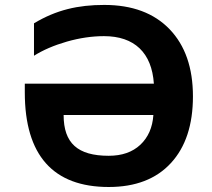

<svg xmlns="http://www.w3.org/2000/svg" viewBox="-20 -745 857 775"><path d="M399.9 -599.1C522.5 -599.1 592.8 -532.2 601.1 -407.2H80.1V-372.1C80.1 -117.7 194.8 9.8 418.9 9.8C526.9 9.8 610.8 -22.5 669.9 -86.9C729 -150.9 758.8 -240.7 758.8 -356C758.8 -471.2 727.5 -561.5 664.6 -627C601.6 -692.4 513.7 -725.1 400.9 -725.1C294.9 -725.1 207.5 -705.1 117.2 -650.9V-520C153.8 -543 197.8 -562 250 -577.1C301.8 -591.8 351.6 -599.1 399.9 -599.1ZM418.9 -116.2C293.5 -116.2 236.8 -167 236.8 -280.8H599.1C595.7 -230.5 578.1 -190.4 546.4 -160.6C514.6 -130.9 472.2 -116.2 418.9 -116.2Z"/></svg>

Font: Noto Reveo Sans
Style: Bold
Weight: 700
Designer: Monotype Design team
Foundry: Monotype Imaging Inc.
Version: Version 1.04